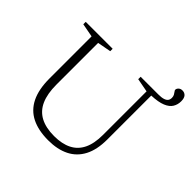

<svg xmlns="http://www.w3.org/2000/svg" viewBox="-199 -1001 1205 1205"><g transform="rotate(45 403.0 -399.0)"><path d="M749 -727.5Q749 -740.5 743.8 -750.2Q738.5 -760 733 -766.8Q727.5 -773.5 727.5 -778Q727.5 -789 737.2 -798.2Q747 -807.5 763 -807.5Q782 -807.5 793.8 -794.5Q805.5 -781.5 805.5 -753.5Q805.5 -724 791.2 -700.5Q777 -677 742.5 -662.8Q708 -648.5 647 -646V-256.5Q647 -165.5 616 -106.5Q585 -47.5 527.2 -18.8Q469.5 10 388 10Q300.5 10 240.8 -19.8Q181 -49.5 150.2 -111.8Q119.5 -174 119.5 -270.5V-644L29 -661V-682.5H268V-661L177.5 -644V-274Q177.5 -193 201 -140Q224.5 -87 273 -61Q321.5 -35 395.5 -35Q465 -35 512.2 -58.8Q559.5 -82.5 583.5 -131.8Q607.5 -181 607.5 -258V-644L516.5 -661V-682.5H673.5Q701.5 -682.5 718 -687.8Q734.5 -693 741.8 -703Q749 -713 749 -727.5Z"/></g></svg>

Font: Newsreader Light
Style: Regular
Weight: 300
Designer: Hugues Gentile
Foundry: Production Type
Version: Version 1.003